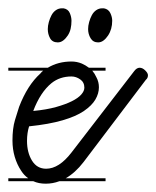

<svg xmlns="http://www.w3.org/2000/svg" viewBox="-20 -450 376 462"><path d="M234 -14H123Q107 -8 90 -8Q73 -8 60 -14H0V-21H48Q38 -28 31 -39Q21 -54 15.5 -72.5Q10 -91 10 -112Q10 -141 16 -161Q22 -181 26 -193Q46 -245 77 -273Q80 -277 84 -280H0V-287H95Q120 -302 152 -302Q165 -302 177 -297Q186 -293 194 -287H234V-280H202Q208 -273 212 -264Q218 -253 218 -240Q218 -225 209.5 -210.5Q201 -196 182 -183Q163 -170 130.5 -160.5Q98 -151 50 -146Q45 -130 45 -111Q45 -83 57 -63.5Q69 -44 91 -44Q122 -44 152 -83L303 -279Q309 -287 316 -287Q323 -287 329.5 -280.5Q336 -274 336 -269Q336 -262 331 -258L181 -60Q161 -34 138 -21H234ZM104 -250Q77 -228 60 -183Q92 -186 115 -192.5Q138 -199 153 -206.5Q168 -214 175.5 -222.5Q183 -231 183 -239Q183 -252 173 -259Q163 -266 152 -266Q124 -266 104 -250ZM230 -430Q241 -428 245.5 -418.5Q250 -409 250 -400Q250 -390 247.5 -381Q245 -372 240 -364.5Q235 -357 229 -352.5Q223 -348 216 -348Q204 -348 198 -358Q192 -368 192 -380Q192 -388 194.5 -397Q197 -406 201 -413.5Q205 -421 211.5 -425.5Q218 -430 226 -430ZM133 -430Q144 -428 148 -418.5Q152 -409 152 -400Q152 -390 150 -381Q148 -372 143 -364.5Q138 -357 132 -352.5Q126 -348 119 -348Q106 -348 100.5 -358Q95 -368 95 -380Q95 -388 97.5 -397Q100 -406 104 -413.5Q108 -421 114.5 -425.5Q121 -430 129 -430Z"/></svg>

Font: Gruenewald VA 3. Klasse
Style: Regular
Weight: 400
Designer: Peter Wiegel
Foundry: Peter Wiegel, nach dem Schriftentwurf von Dr. H. Gr¸newald
Version: Version 0.007